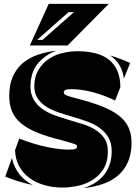

<svg xmlns="http://www.w3.org/2000/svg" viewBox="-20 -970 721 997"><path d="M80 -250Q165 -218 229.5 -205.5Q294 -193 336 -193Q364 -193 372 -197Q380 -201 380 -209Q380 -212 378.5 -215Q377 -218 368.5 -221.5Q360 -225 343 -230Q326 -235 296 -243Q223 -261 172 -282Q121 -303 89 -330Q57 -357 42.5 -391.5Q28 -426 28 -471Q28 -530 46.5 -572Q65 -614 98 -642Q131 -670 176 -685.5Q221 -701 274 -707Q217 -687 178.5 -642.5Q140 -598 138 -524Q138 -481 155.5 -452Q173 -423 201 -403.5Q229 -384 265 -371Q301 -358 339 -347Q377 -336 413 -324.5Q449 -313 477 -295Q505 -277 522.5 -251Q540 -225 540 -185Q540 -126 515 -89Q490 -52 454 -31.5Q418 -11 377.5 -3.5Q337 4 307 4Q254 4 209.5 -9Q165 -22 132 -46.5Q99 -71 79.5 -107Q60 -143 58 -190ZM663 -229Q663 -170 644 -128Q625 -86 592 -58Q559 -30 513.5 -14.5Q468 1 414 7Q442 -2 468.5 -17.5Q495 -33 515.5 -56.5Q536 -80 548 -111.5Q560 -143 560 -185Q560 -228 542.5 -257Q525 -286 497 -306Q469 -326 433 -339Q397 -352 359 -363Q321 -374 285 -386Q249 -398 221 -415.5Q193 -433 175.5 -459Q158 -485 158 -524Q159 -572 179 -606Q199 -640 230.5 -662Q262 -684 302 -694Q342 -704 383 -704Q432 -704 473 -694Q514 -684 543 -662Q572 -640 588.5 -604Q605 -568 605 -517L578 -448Q518 -477 459.5 -492Q401 -507 350 -507Q324 -507 317.5 -502Q311 -497 311 -490Q311 -487 312.5 -484Q314 -481 321 -477Q328 -473 343 -468.5Q358 -464 385 -457Q455 -439 507.5 -418.5Q560 -398 594.5 -372Q629 -346 646 -311Q663 -276 663 -229ZM7 -53 42 -149Q53 -100 81 -65Q109 -30 151 -9Q113 -17 77 -28Q41 -39 7 -53ZM656 -643 623 -562Q618 -604 599.5 -633Q581 -662 552 -682Q608 -665 656 -643ZM331 -734H135L233 -950H545ZM364 -907H336L173 -763H201Z"/></svg>

Font: J.M. Nexus Grotesque
Style: Regular
Weight: 900
Designer: deFharo
Foundry: deFharo
Version: Version 3.003